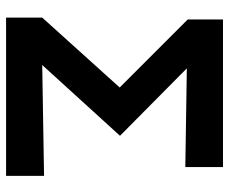

<svg xmlns="http://www.w3.org/2000/svg" viewBox="-81 -673 754 632"><g transform="rotate(90 296.0 -357.0)"><path d="M530 -590 205 -595 427 -375 194 -119 559 -125V0H38V-119L268 -374L44 -598V-714H530Z"/></g></svg>

Font: Passageway
Style: Regular
Weight: 700
Foundry: Ascender Corporation
Version: Version 1.11